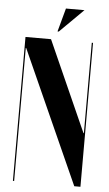

<svg xmlns="http://www.w3.org/2000/svg" viewBox="-58 -891 525 929"><g transform="rotate(5 204.5 -426.5)"><path d="M165 -699H41V0H47V-606V-646H49L67 -606L339 0H369V-699H363V-300V-260H361L343 -300ZM199 -739 314 -853H224L193 -739Z"/></g></svg>

Font: Moniqa Black
Style: Regular
Weight: 900
Designer: Rajesh Rajput
Foundry: Rajesh Rajput
Version: Version 1.000